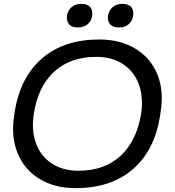

<svg xmlns="http://www.w3.org/2000/svg" viewBox="-20 -954 905 992"><path d="M326.2 -873Q330.6 -900.9 350.3 -917.5Q370.1 -934.1 400.9 -934.1Q431.6 -934.1 446 -917.5Q460.4 -900.9 456.1 -873Q452.1 -845.2 432.4 -828.6Q412.6 -812 381.8 -812Q351.1 -812 336.7 -828.6Q322.3 -845.2 326.2 -873ZM538.1 -873Q542.5 -900.9 562.3 -917.5Q582 -934.1 612.8 -934.1Q643.6 -934.1 658 -917.5Q672.4 -900.9 668 -873Q664.1 -845.2 644.5 -828.6Q625 -812 594.2 -812Q563.5 -812 548.8 -828.6Q534.2 -845.2 538.1 -873ZM371.1 18.1Q262.2 18.1 183.8 -29.8Q105.5 -77.6 70.8 -163.1Q36.1 -248.5 53.2 -356L56.2 -377.9Q85 -556.2 198.2 -653.1Q311.5 -750 492.2 -750Q601.1 -750 679.7 -702.4Q758.3 -654.8 793 -569.8Q827.6 -484.9 810.1 -377.9L807.1 -356Q779.3 -176.8 666 -79.3Q552.7 18.1 371.1 18.1ZM384.8 -71.8Q520 -71.8 603.3 -149.2Q686.5 -226.6 709 -366.2Q721.7 -450.2 697.8 -517.1Q673.8 -584 616.5 -622.1Q559.1 -660.2 478 -660.2Q342.3 -660.2 259 -582.8Q175.8 -505.4 154.8 -366.2Q141.6 -282.2 165.3 -215.3Q189 -148.4 246.3 -110.1Q303.7 -71.8 384.8 -71.8Z"/></svg>

Font: Sora Italic
Style: Regular
Weight: 400
Designer: Jonathan Barnbrook, Julián Moncada
Foundry: Barnbrook Fonts
Version: Version 2.000